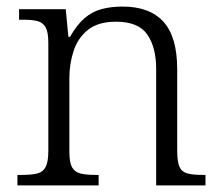

<svg xmlns="http://www.w3.org/2000/svg" viewBox="-20 -564 672 584"><path d="M33 0V-32H47Q77 -32 94 -36.5Q111 -41 119 -56.5Q127 -72 127 -105V-433Q127 -466 119 -480.5Q111 -495 95 -499.5Q79 -504 53 -504H38V-536H180L188 -452H193Q214 -489 237.5 -509Q261 -529 289.5 -536.5Q318 -544 353 -544Q435 -544 477 -498Q519 -452 519 -353V-105Q519 -72 526 -56.5Q533 -41 550 -36.5Q567 -32 595 -32H605V0H455V-354Q455 -420 428 -459Q401 -498 333 -498Q279 -498 248 -473.5Q217 -449 204 -409.5Q191 -370 191 -326V-102Q191 -70 199 -55.5Q207 -41 224 -36.5Q241 -32 270 -32H280V0Z"/></svg>

Font: Noto Serif Thai Light
Style: Regular
Weight: 300
Version: Version 2.001